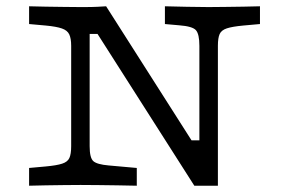

<svg xmlns="http://www.w3.org/2000/svg" viewBox="-20 -591 920 611"><path d="M598.4 0 290.3 -483.1H265.3V-201.6H206.5V-445.2Q206.5 -468.5 200.4 -481.5Q194.4 -494.4 177 -500.4Q159.7 -506.5 125.8 -509.7L72.6 -514.5V-571Q96.8 -570.2 125.4 -569.8Q154 -569.4 182.7 -569Q211.3 -568.5 235.5 -568.5H247.6Q272.6 -568.5 290.3 -569.4Q308.1 -570.2 317.7 -571L589.5 -144.4H614.5V-445.2Q614.5 -482.3 603.6 -494.8Q592.7 -507.3 550 -510.5L504.8 -514.5V-571Q535.5 -570.2 574.2 -569.4Q612.9 -568.5 643.5 -568.5Q667.7 -568.5 696.8 -569Q725.8 -569.4 754.8 -569.8Q783.9 -570.2 807.3 -571V-514.5L754 -509.7Q719.4 -506.5 702 -500.8Q684.7 -495.2 679 -482.7Q673.4 -470.2 673.4 -445.2V0ZM265.3 -125.8Q265.3 -88.7 277 -78.2Q288.7 -67.7 325.8 -64.5L415.3 -56.5V0Q385.5 -0.8 354 -1.2Q322.6 -1.6 292.7 -2Q262.9 -2.4 236.3 -2.4Q212.1 -2.4 183.1 -2Q154 -1.6 125.4 -1.2Q96.8 -0.8 72.6 0V-56.5L125.8 -61.3Q160.5 -64.5 177.8 -70.2Q195.2 -75.8 200.8 -88.3Q206.5 -100.8 206.5 -125.8V-201.6H265.3Z"/></svg>

Font: Playfair 5pt SemiExpanded Light
Style: Regular
Weight: 300
Width: 6
Designer: Claus Eggers Sørensen
Foundry: Claus Eggers Sørensen
Version: Version 2.203